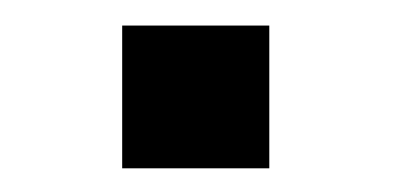

<svg xmlns="http://www.w3.org/2000/svg" viewBox="-20 -426 322 154"><path d="M196 -291H78V-405.5H196Z"/></svg>

Font: Roberto Sans Medium
Style: Regular
Weight: 500
Designer: Google (font) & Cristiano Sobral (main changes)
Version: Version 1.000;October 12, 2021;FontCreator 14.0.0.2814 64-bi